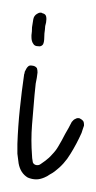

<svg xmlns="http://www.w3.org/2000/svg" viewBox="-20 -279 154 307"><path d="M18.6 -160.2Q19.5 -162.1 19.5 -164.1Q20.5 -166 21.5 -168Q23.4 -171.9 26.4 -173.8Q29.3 -174.8 33.2 -173.8Q37.1 -172.9 39.1 -169.9Q40 -167 40 -163.1Q39.1 -154.3 37.1 -145.5Q36.1 -136.7 35.2 -127Q33.2 -103.5 31.2 -79.1Q29.3 -54.7 31.2 -30.3Q31.2 -26.4 32.2 -21.5Q32.2 -17.6 36.1 -15.6Q41 -13.7 44.9 -16.6Q47.9 -18.6 51.8 -21.5Q58.6 -26.4 63.5 -32.2Q69.3 -38.1 73.2 -44.9Q79.1 -54.7 84 -64.5Q89.8 -74.2 94.7 -84Q97.7 -87.9 100.6 -88.9Q103.5 -90.8 107.4 -89.8Q111.3 -87.9 113.3 -85Q114.3 -83 114.3 -80.1Q114.3 -79.1 114.3 -78.1Q113.3 -75.2 112.3 -72.3Q111.3 -69.3 110.4 -66.4Q102.5 -48.8 92.8 -33.2Q83 -16.6 67.4 -4.9Q63.5 -2 59.6 0Q55.7 2.9 50.8 4.9Q43.9 7.8 38.1 7.8Q31.2 7.8 24.4 4.9Q12.7 -2 9.8 -17.6Q8.8 -25.4 7.8 -33.2Q7.8 -41 7.8 -48.8Q8.8 -77.1 11.7 -104.5Q14.6 -132.8 18.6 -160.2ZM33.2 -248Q34.2 -253.9 39.1 -256.8Q42 -258.8 44.9 -258.8Q46.9 -258.8 47.9 -257.8Q52.7 -256.8 53.7 -252.9Q54.7 -249 53.7 -243.2Q51.8 -237.3 51.8 -231.4Q50.8 -225.6 50.8 -219.7Q50.8 -211.9 48.8 -208Q45.9 -204.1 41 -205.1Q35.2 -205.1 33.2 -209Q30.3 -212.9 30.3 -219.7Q30.3 -220.7 30.3 -220.7Q30.3 -221.7 30.3 -222.7Q30.3 -222.7 30.3 -222.7Q30.3 -222.7 30.3 -222.7Q31.2 -228.5 31.2 -235.4Q32.2 -241.2 33.2 -248Z"/></svg>

Font: Chain Script-Pehr4
Style: Regular
Weight: 400
Designer: Pehr
Version: Version 1.0